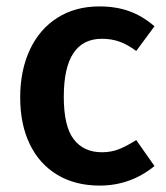

<svg xmlns="http://www.w3.org/2000/svg" viewBox="-20 -564 518 599"><path d="M462 -482 405 -405Q378 -425 353 -434Q328 -443 298 -443Q179 -443 179 -262Q179 -170 210 -129.5Q241 -89 298 -89Q326 -89 349.5 -98Q373 -107 405 -127L462 -46Q387 15 291 15Q215 15 159 -18.5Q103 -52 73 -114Q43 -176 43 -260Q43 -344 73 -408.5Q103 -473 159 -508.5Q215 -544 290 -544Q342 -544 383.5 -529Q425 -514 462 -482Z"/></svg>

Font: Fira Sans Medium
Style: Regular
Weight: 500
Designer: bBox Type GmbH & Carrois Corporate GbR & Edenspiekermann AG
Foundry: bBox Type GmbH & Carrois Corporate GbR & Edenspiekermann AG
Version: Version 4.301